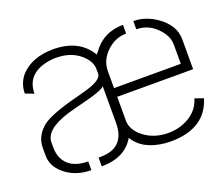

<svg xmlns="http://www.w3.org/2000/svg" viewBox="-91 -638 882 768"><g transform="rotate(-20 349.5 -254.0)"><path d="M25.4 -118.2Q25.4 -66.4 77.1 -30.3Q120.1 -1 177.7 -1V-38.1Q99.6 -38.1 74.2 -92.8Q65.4 -113.3 65.4 -138.7V-158.2Q64.5 -213.9 167 -246.1Q189.5 -252.9 236.3 -264.6Q321.3 -285.2 335 -300.8V-145.5Q335 -51.8 254.9 -40Q239.3 -38.1 221.7 -38.1V-1Q321.3 -1 362.3 -71.3Q398.4 -9.8 493.2 -1Q505.9 0 517.6 0Q664.1 -1 699.2 -117.2L663.1 -129.9Q645.5 -70.3 580.1 -45.9Q550.8 -35.2 519.5 -35.2Q451.2 -35.2 405.3 -77.1Q376 -105.5 375 -137.7V-241.2H698.2V-369.1Q698.2 -428.7 636.7 -471.7Q589.8 -503.9 539.1 -503.9V-468.8Q594.7 -468.8 632.8 -423.8Q659.2 -393.6 659.2 -360.4V-278.3H375V-350.6Q375 -401.4 418.9 -438.5Q453.1 -466.8 495.1 -466.8V-503.9Q410.2 -503.9 362.3 -435.5Q358.4 -431.6 356.4 -427.7Q309.6 -506.8 200.2 -507.8Q111.3 -507.8 62.5 -458Q32.2 -424.8 32.2 -379.9L68.4 -366.2Q68.4 -442.4 146.5 -464.8Q170.9 -471.7 198.2 -471.7Q269.5 -471.7 311.5 -426.8Q335 -401.4 335 -373V-354.5Q335 -328.1 268.6 -308.6Q253.9 -304.7 222.7 -295.9Q110.4 -267.6 70.3 -238.3Q26.4 -203.1 25.4 -153.3Z"/></g></svg>

Font: Post No Bills Colombo
Style: Light
Weight: 400
Designer: Kosala Senevirathne, Siva Puranthara, Lasantha Premarathna, Tharique Azeez
Foundry: Mooniak
Version: Version 1.220 ; ttfautohint (v1.5)